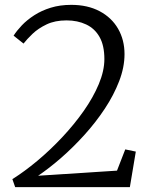

<svg xmlns="http://www.w3.org/2000/svg" viewBox="-20 -771 636 791"><path d="M31 -33Q80.5 -64 133.5 -108.2Q186.5 -152.5 236 -205.2Q285.5 -258 324.8 -313.8Q364 -369.5 387 -424.5Q410 -479.5 410 -527.5Q410 -583.5 390.2 -618.5Q370.5 -653.5 335 -670.2Q299.5 -687 254 -687Q206.5 -687 172 -670.5Q137.5 -654 114.2 -631.8Q91 -609.5 77 -591.5L36 -624Q49 -644.5 70.2 -666.8Q91.5 -689 121.2 -708.2Q151 -727.5 189 -739.2Q227 -751 273.5 -751Q341 -751 390.5 -724.8Q440 -698.5 466.5 -652.5Q493 -606.5 493 -548Q493 -494 471 -436.8Q449 -379.5 412 -323.5Q375 -267.5 328.5 -216Q282 -164.5 232.5 -121.2Q183 -78 137 -47L462 -68L496 -155.5L539.5 -146.5L515 0H42.5Z"/></svg>

Font: Merriweather 24pt Light
Style: Regular
Weight: 300
Designer: Eben Sorkin
Foundry: Eben Sorkin
Version: Version 2.100